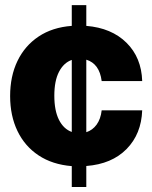

<svg xmlns="http://www.w3.org/2000/svg" viewBox="-20 -748 608 768"><path d="M267.1 0V-83.5Q189.5 -89.8 134.3 -126.5Q79.1 -163.1 49.8 -224.1Q20.5 -285.2 20.5 -363.8Q20.5 -442.9 49.8 -503.9Q79.1 -564.9 134.3 -601.8Q189.5 -638.7 267.1 -644.5V-727.5H325.2V-644.5Q426.3 -636.2 486.1 -576.9Q545.9 -517.6 548.8 -423.8H386.7Q377.9 -493.2 325.2 -509.3V-219.2Q350.1 -227.1 366.5 -249.5Q382.8 -272 386.7 -306.6H548.8Q545.4 -211.9 486.3 -151.9Q427.2 -91.8 325.2 -84V0ZM197.3 -365.2Q197.3 -305.7 215.8 -268.8Q234.4 -231.9 267.1 -220.2V-508.3Q234.9 -497.1 216.1 -460.9Q197.3 -424.8 197.3 -365.2Z"/></svg>

Font: Inter Tight ExtraBold
Style: Regular
Weight: 800
Designer: Rasmus Andersson
Foundry: rsms
Version: Version 3.004; ttfautohint (v1.8.4.7-5d5b)